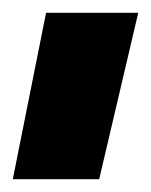

<svg xmlns="http://www.w3.org/2000/svg" viewBox="-26 -157 236 300"><path d="M-6 123 46 -137H190L129 123Z"/></svg>

Font: TitilliumText22L Xb
Style: Bold
Weight: 400
Designer: Campivisivi
Foundry: Campivisivi
Version: 1.000